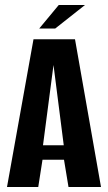

<svg xmlns="http://www.w3.org/2000/svg" viewBox="-20 -748 432 768"><path d="M8 0 114 -591H280L384 0H254L236 -109H150L133 0ZM152 -167H235L194 -488ZM137 -634 215 -728H320L201 -634Z"/></svg>

Font: Alumni Sans
Style: Bold
Weight: 700
Designer: Robert E. Leuschke
Foundry: Robert E. Leuschke
Version: Version 1.018